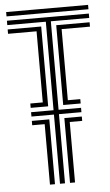

<svg xmlns="http://www.w3.org/2000/svg" viewBox="-56 -837 499 874"><g transform="rotate(-5 193.5 -400.0)"><path d="M79.4 -355.8V-375.7H136.4V-700.6H6.1V-720.5H159.3V-355.8ZM6.1 -780.1V-800H380.5V-780.1ZM136.4 0V-276.3H79.4V-296.2H159.3V0ZM228 0V-296.2H307.8V-276.3H250.9V0ZM228 -355.8V-720.5H380.5V-700.6H250.9V-375.7H307.8V-355.8ZM6.1 -740.4V-760.3H380.5V-740.4H205.1V-336H307.8V-316.1H205.1V0H182.2V-316.1H79.4V-336H182.2V-740.4Z"/></g></svg>

Font: Big Shoulders Inline Text Thin
Style: Regular
Weight: 100
Designer: Patric King
Foundry: XO Type Co
Version: Version 2.002